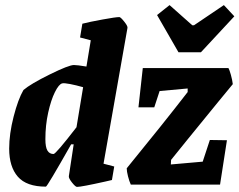

<svg xmlns="http://www.w3.org/2000/svg" viewBox="-20 -724 939 753"><path d="M480 -615 386 -82 428 -71 419 -18 393 -12Q299 9 282 9Q276 9 262.5 -8Q249 -25 250 -33L269 -158H259Q165 8 160 8Q84 8 50 -31Q16 -70 16 -141Q16 -199 33.5 -267Q51 -335 72 -371Q100 -395 175 -432Q250 -469 270 -469Q283 -469 319 -463L336 -566L294 -577L303 -631Q330 -638 382 -647.5Q434 -657 448 -657Q453 -657 467 -639.5Q481 -622 480 -615ZM280 -225 306 -382Q278 -390 254.5 -394.5Q231 -399 224 -397Q211 -394 195.5 -363Q180 -332 169 -282.5Q158 -233 158 -178Q158 -147 166 -133.5Q174 -120 190 -120Q199 -120 280 -225ZM803 -175 870 -174 843 0H493Q487 -13 482 -32.5Q477 -52 477 -64Q616 -234 716 -363V-377L606 -367L585 -303H523L540 -457H876Q880 -450 885.5 -430.5Q891 -411 893 -394L837 -326Q690 -146 651 -97L650 -79L775 -90ZM680 -519 596 -665 645 -704 734 -625H741L858 -704L899 -660L768 -519Z"/></svg>

Font: Grenze
Style: Bold Italic
Weight: 700
Italic angle: -10°
Designer: Renata Polastri
Foundry: Omnibus-Type
Version: Version 1.002; ttfautohint (v1.8)